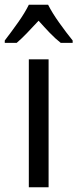

<svg xmlns="http://www.w3.org/2000/svg" viewBox="-50 -837 325 806"><path d="M154 -51H71V-588H154ZM152 -817Q169 -783 199 -741Q229 -699 255 -667V-657H205Q182 -675 159 -699Q136 -723 112 -750Q87 -723 63.5 -698.5Q40 -674 20 -657H-30V-667Q-3 -702 26 -743Q55 -784 71 -817Z"/></svg>

Font: Noto Sans Tamil UI Condensed
Style: Regular
Weight: 400
Width: 3
Designer: Jelle Bosma - Monotype Design Team
Foundry: Monotype Imaging Inc.
Version: Version 2.004; ttfautohint (v1.8.4.7-5d5b)